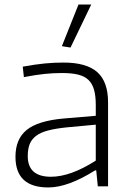

<svg xmlns="http://www.w3.org/2000/svg" viewBox="-20 -819 576 844"><path d="M192 5Q48 5 48 -130Q48 -208 97.5 -248Q147 -288 259 -298L401 -310V-358Q401 -397 393.5 -424Q386 -451 369 -467.5Q352 -484 323.5 -491Q295 -498 252 -498Q214 -498 175.5 -494Q137 -490 85 -480L80 -526Q135 -536 176 -540Q217 -544 259 -544Q360 -544 407.5 -502Q455 -460 455 -369V0H410L403 -70H398Q279 5 192 5ZM204 -42Q290 -42 401 -113V-271L272 -259Q224 -254 191.5 -245.5Q159 -237 139 -222Q119 -207 110.5 -185.5Q102 -164 102 -133Q102 -42 204 -42ZM252 -616 325 -799H381L290 -610Z"/></svg>

Font: Encode Sans Wide
Style: ExtraLight
Weight: 200
Designer: Pablo Impallari, Andres Torresi
Foundry: Pablo Impallari, Andres Torresi
Version: Version 1.000; ttfautohint (v1.00) -l 8 -r 50 -G 200 -x 14 -